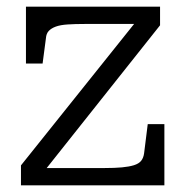

<svg xmlns="http://www.w3.org/2000/svg" viewBox="-20 -557 547 577"><path d="M110 -39 97 -52H294Q325 -52 346.5 -54Q368 -56 382.5 -60.5Q397 -65 404 -73.5Q411 -82 413 -96L424 -184H474V0H43V-60L391 -495L406 -485H236Q205 -485 183 -483.5Q161 -482 147.5 -477Q134 -472 126.5 -464Q119 -456 118 -442L108 -366H58V-537H461V-481Z"/></svg>

Font: Roboto Serif Light
Style: Regular
Weight: 300
Designer: Greg Gazdowicz
Foundry: Commercial Type
Version: Version 1.008